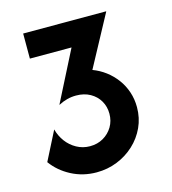

<svg xmlns="http://www.w3.org/2000/svg" viewBox="-98 -706 718 801"><g transform="rotate(-15 260.5 -305.5)"><path d="M222.2 13.9Q163.2 13.9 113.5 -12.2Q63.9 -38.2 33.3 -80.6L96.5 -204.9Q104.2 -175.7 121.9 -151.7Q139.6 -127.8 166 -113.2Q192.4 -98.6 223.6 -98.6Q255.6 -98.6 280.9 -113.2Q306.2 -127.8 321.2 -152.8Q336.1 -177.8 336.1 -209Q336.1 -239.6 321.9 -264.2Q307.6 -288.9 281.6 -303.5Q255.6 -318.1 220.8 -318.1Q200.7 -318.1 181.9 -313.2Q163.2 -308.3 145.1 -298.6L144.4 -299.3L254.9 -516.7H75V-625H433.3V-623.6L314.6 -403.5Q344.4 -392.4 369.8 -373.3Q395.1 -354.2 414.2 -328.5Q433.3 -302.8 443.8 -271.5Q454.2 -240.3 454.2 -205.6Q454.2 -159 435.8 -119.1Q417.4 -79.2 385.1 -49.3Q352.8 -19.4 311.1 -2.8Q269.4 13.9 222.2 13.9Z"/></g></svg>

Font: Afacad Flux
Style: Bold
Weight: 700
Designer: Kristian Moeller
Foundry: Dicotype
Version: Version 1.100